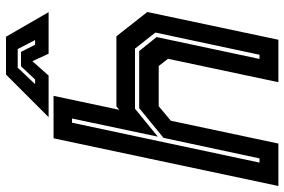

<svg xmlns="http://www.w3.org/2000/svg" viewBox="-191 -774 948 640"><g transform="rotate(-90 283.0 -454.0)"><path d="M-17 0 142 -749.5H283.5L237 -530.5L248.5 -540H482L563 -437L470.5 0H329L407 -368L383 -399H249L200.5 -358.5L124.5 0ZM61 -63H75L143.5 -383L242.5 -464H433L479.5 -406L406.5 -63H420.5L494.5 -410L441 -478H240.5L147.5 -402L208 -688H194ZM354.5 -908H480.5L562.5 -766H424L399 -820L351 -766H212.5ZM377.5 -869 322.5 -811H338L382 -858H430L454 -811H469.5L439.5 -869Z"/></g></svg>

Font: Tourney
Style: Bold Italic
Weight: 700
Italic angle: -12°
Version: Version 1.015